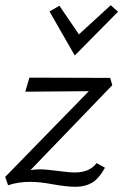

<svg xmlns="http://www.w3.org/2000/svg" viewBox="-20 -706 473 737"><path d="M433 -661 267 -493 170 -662 208 -684 283 -574 405 -686ZM403 -407 411 -379 97 -53Q114 -56 132 -56Q157 -56 201 -50Q245 -44 267 -44Q324 -44 351 -80L383 -62Q358 -18 331.5 -3.5Q305 11 270 11Q236 11 183.5 1.5Q131 -8 97 -8Q50 -8 11 5L0 -27L321 -356L77 -354L93 -408Z"/></svg>

Font: EauTestInfant
Style: Italic
Weight: 400
Italic angle: -12°
Designer: Christian Thalmann (Catharsis Fonts)
Version: Version 0.001;PS 000.001;hotconv 1.0.88;makeotf.lib2.5.64775